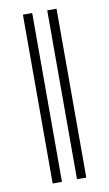

<svg xmlns="http://www.w3.org/2000/svg" viewBox="-82 -741 452 793"><g transform="rotate(-10 143.5 -344.0)"><path d="M214 10V-698H175V10ZM112 10V-698H73V10Z"/></g></svg>

Font: Libertinus Math
Style: Regular
Weight: 400
Designer: Philipp H. Poll
Foundry: Khaled Hosny
Version: Version 6.2